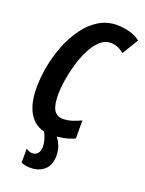

<svg xmlns="http://www.w3.org/2000/svg" viewBox="-174 -806 846 1120"><g transform="rotate(20 249.0 -246.0)"><path d="M207 9.8Q122.6 9.8 78.9 -50.5Q35.2 -110.8 35.2 -220.2Q35.2 -285.6 48.3 -355.7Q61.5 -425.8 87.6 -491.5Q113.8 -557.1 152.1 -609.6Q190.4 -662.1 240.7 -693.1Q291 -724.1 353 -724.1Q392.6 -724.1 429.9 -714.1Q467.3 -704.1 498 -681.2L437 -581.1Q397 -613.8 356 -613.8Q316.9 -613.8 286.4 -585Q255.9 -556.2 233.4 -510Q210.9 -463.9 196 -410.9Q181.2 -357.9 174.1 -309.1Q167 -260.3 167 -227.1Q167 -160.6 185.1 -130.9Q203.1 -101.1 240.2 -101.1Q267.6 -101.1 295.7 -109.6Q323.7 -118.2 352.1 -131.8V-20Q319.3 -4.4 280.8 2.7Q242.2 9.8 207 9.8ZM160.2 231.9Q129.9 231.9 103 221.2V133.8Q124 147.9 141.1 147.9Q164.1 147.9 176 132.3Q188 116.7 188 91.8Q188 69.3 180.2 44.7Q172.4 20 161.1 0H236.3Q255.9 21 268.1 49.8Q280.3 78.6 280.3 113.8Q280.3 171.4 247.1 201.7Q213.9 231.9 160.2 231.9Z"/></g></svg>

Font: Open Sans Condensed
Style: Bold Italic
Weight: 700
Width: 3
Italic angle: -12°
Designer: Monotype Design Team
Foundry: Monotype Imaging Inc.
Version: Version 3.003; ttfautohint (v1.8.4)